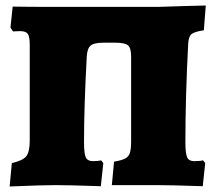

<svg xmlns="http://www.w3.org/2000/svg" viewBox="-20 -672 778 697"><path d="M23 -80Q63 -89 75.5 -105Q88 -121 88 -162V-508Q88 -539 81 -549Q74 -559 53 -559L27 -558L18 -572L26 -648Q80 -647 187 -647H555L648 -650Q667 -650 727 -652L720 -562Q685 -557 674.5 -547.5Q664 -538 663 -510Q653 -318 653 -156Q653 -114 659.5 -100.5Q666 -87 685 -87Q707 -87 717 -90L725 -80L716 4Q600 0 549 0H386L394 -85Q422 -90 434.5 -96.5Q447 -103 451.5 -117Q456 -131 456 -159V-466Q456 -498 444.5 -507.5Q433 -517 399 -517H355Q322 -517 309.5 -507Q297 -497 295 -468Q285 -282 285 -156Q285 -114 291.5 -100.5Q298 -87 317 -87Q337 -87 347 -90L355 -80L346 4Q230 0 181 0Q132 0 15 5Z"/></svg>

Font: Alegreya SC Black
Style: Regular
Weight: 900
Designer: Juan Pablo del Peral
Foundry: Huerta Tipografica
Version: Version 2.007; ttfautohint (v1.6)